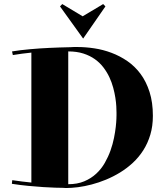

<svg xmlns="http://www.w3.org/2000/svg" viewBox="-20 -924 824 956"><path d="M40 -668Q60.1 -671.4 83 -674.1Q106 -676.8 130.1 -679Q154.3 -681.2 178.7 -682.9Q203.1 -684.6 225.1 -685.5Q276.9 -688 330.1 -689Q337.4 -689.9 347.7 -689.9Q357.9 -689.9 366.2 -689.9Q406.2 -689.9 449.7 -683.3Q493.2 -676.8 534.9 -661.1Q576.7 -645.5 614 -619.9Q651.4 -594.2 679.7 -556.2Q708 -518.1 724.6 -466.3Q741.2 -414.6 741.2 -347.2Q741.2 -295.9 728.5 -253.4Q715.8 -210.9 693.6 -176Q671.4 -141.1 641.6 -113.5Q611.8 -85.9 577.9 -65.2Q543.9 -44.4 507.8 -29.5Q471.7 -14.6 436.3 -5.4Q400.9 3.9 368.2 8.1Q335.4 12.2 309.1 12.2Q304.7 12.2 300 11.7Q295.4 11.2 291 11.2Q280.8 11.2 255.6 10.5Q230.5 9.8 196 7.6Q161.6 5.4 120.8 1.5Q80.1 -2.4 39.1 -8.8L41 -26.9Q65.4 -22.9 89.4 -20.3Q113.3 -17.6 136.2 -15.1V-662.1Q112.8 -659.7 89.8 -656.7Q66.9 -653.8 43.9 -649.9ZM560.1 -350.1V-362.8Q560.1 -375 559.1 -394.3Q558.1 -413.6 554.4 -437.3Q550.8 -460.9 543.7 -487.3Q536.6 -513.7 524.7 -539.3Q512.7 -564.9 495.1 -588.1Q477.5 -611.3 452.6 -629.2Q427.7 -647 395 -657.5Q362.3 -668 319.8 -668V-6.8Q365.2 -6.8 399.4 -21.2Q433.6 -35.6 459 -59.1Q484.4 -82.5 501.7 -112.8Q519 -143.1 530.3 -174.8Q541.5 -206.5 547.6 -237.1Q553.7 -267.6 556.4 -292Q559.1 -316.4 559.6 -332.3Q560.1 -348.1 560.1 -350.1ZM278.8 -892.1 290 -903.8 391.6 -842.8 493.7 -903.8 504.9 -892.1 394 -731.9Z"/></svg>

Font: Purple Purse
Style: Regular
Weight: 400
Designer: Astigmatic (AOETI)
Foundry: Astigmatic (AOETI)
Version: Version 1.000